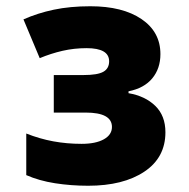

<svg xmlns="http://www.w3.org/2000/svg" viewBox="-20 -584 603 614"><path d="M262 10Q207 10 156 2Q105 -6 64 -24V-157Q107 -140 150.5 -132Q194 -124 241 -124Q286 -124 312 -138.5Q338 -153 338 -178Q338 -224 254 -224H152V-344H247Q292 -344 310.5 -354.5Q329 -365 329 -388Q329 -430 257 -430Q217 -430 180 -421.5Q143 -413 107 -398L55 -522Q100 -542 152 -553Q204 -564 269 -564Q372 -564 432.5 -523Q493 -482 493 -411Q493 -365 467 -333.5Q441 -302 391 -292V-286Q444 -277 476.5 -245.5Q509 -214 509 -161Q509 -80 441.5 -35Q374 10 262 10Z"/></svg>

Font: Noto Sans Mono SemiCondensed Black
Style: Regular
Weight: 900
Width: 4
Designer: Monotype Design Team
Foundry: Monotype Imaging Inc.
Version: Version 2.014; ttfautohint (v1.8.4.7-5d5b)